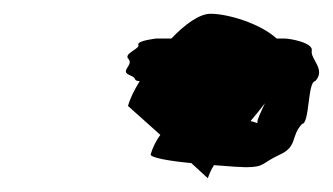

<svg xmlns="http://www.w3.org/2000/svg" viewBox="-20 -550 484 279"><path d="M167 -464C174 -455 154 -447 168 -441C181 -436 172 -433 183 -432C175 -419 169 -407 166 -396L213 -354C207 -346 202 -336 199 -326C197 -321 226 -316 258 -313L282 -291C284 -297 287 -304 291 -310C314 -308 333 -307 337 -307C365 -307 360 -313 386 -325C413 -337 402 -352 419 -370C430 -370 427 -432 438 -432C454 -449 431 -464 433 -476C436 -488 401 -494 394 -494H382C358 -516 311 -530 286 -530C270 -530 249 -515 229 -494H207C207 -494 179 -491 181 -485C184 -479 158 -472 167 -464ZM344 -374C351 -382 358 -391 365 -400C359 -387 353 -375 354 -371C351 -372 349 -373 344 -374Z"/></svg>

Font: bitstorm
Style: sucnobl
Weight: 400
Version: Version 0.2